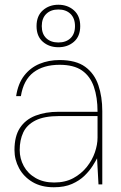

<svg xmlns="http://www.w3.org/2000/svg" viewBox="-20 -777 510 809"><path d="M207 12Q154 12 117 -10Q80 -32 60.5 -68Q41 -104 41 -145Q41 -203 64 -238Q87 -273 129 -289.5Q171 -306 227 -306H391Q391 -367 375.5 -411.5Q360 -456 325.5 -480Q291 -504 231 -504Q163 -504 121 -472Q79 -440 68 -372H48Q56 -425 82 -458.5Q108 -492 146.5 -508Q185 -524 231 -524Q300 -524 339 -495.5Q378 -467 394.5 -418Q411 -369 411 -309V0H395L389 -110Q383 -98 370 -77.5Q357 -57 336 -36.5Q315 -16 283.5 -2Q252 12 207 12ZM208 -8Q255 -8 289 -26.5Q323 -45 346 -74Q369 -103 380 -135.5Q391 -168 391 -197V-288H230Q166 -288 129.5 -269.5Q93 -251 78 -219Q63 -187 63 -145Q63 -109 80 -77.5Q97 -46 130 -27Q163 -8 208 -8ZM226 -578Q187 -578 160.5 -601Q134 -624 134 -667Q134 -710 160.5 -733.5Q187 -757 226 -757Q265 -757 291.5 -733.5Q318 -710 318 -667Q318 -624 291.5 -601Q265 -578 226 -578ZM226 -598Q258 -598 277 -616Q296 -634 296 -667Q296 -700 277 -718.5Q258 -737 226 -737Q194 -737 175 -718.5Q156 -700 156 -667Q156 -634 175 -616Q194 -598 226 -598Z"/></svg>

Font: DM Sans 12pt Thin
Style: Regular
Weight: 250
Version: Version 4.004;gftools[0.9.30]